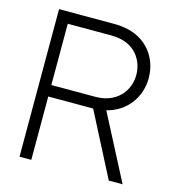

<svg xmlns="http://www.w3.org/2000/svg" viewBox="-107 -813 835 905"><g transform="rotate(15 310.5 -360.0)"><path d="M408.5 -317C505.5 -341 562.5 -423 562.5 -514.5C562.5 -615.5 498 -699.5 390 -716C371.5 -719 355.5 -720 341.5 -720H70V0H127.5V-309H341.5H346.5L505.5 0H573ZM340.5 -664C352 -664 369 -663 385 -659.5C463 -644 502 -579.5 502 -514.5C502 -449.5 463 -386.5 385 -369.5C369.5 -366 352 -365 340.5 -365H127.5V-664Z"/></g></svg>

Font: Hauora Light
Style: Regular
Weight: 300
Designer: Wayne Shih
Foundry: WCYS
Version: Version 1.001;hotconv 1.0.109;makeotfexe 2.5.65596